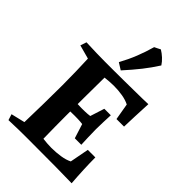

<svg xmlns="http://www.w3.org/2000/svg" viewBox="-274 -1048 1150 1150"><g transform="rotate(45 301.0 -472.5)"><path d="M416 -371V-287Q393 -291 377 -293.5Q361 -296 342.5 -297.5Q324 -299 293 -299Q269 -299 241.5 -298Q214 -297 181 -292V-366Q216 -363 241.5 -361.5Q267 -360 291 -360Q322 -360 341 -361.5Q360 -363 376.5 -365.5Q393 -368 416 -371ZM445 -454Q444 -424 442.5 -394.5Q441 -365 441 -333Q441 -300 442.5 -262.5Q444 -225 445 -204H390L357 -308V-351L390 -454ZM567 0Q479 -3 188 -3Q153 -3 120 -2.5Q87 -2 32 0L20 -38L108 -59Q110 -140 111.5 -218.5Q113 -297 113 -376Q113 -439 111.5 -492Q110 -545 108 -597L20 -621L33 -660Q83 -658 123 -657Q163 -656 192 -656Q221 -656 262 -656Q303 -656 348 -656.5Q393 -657 435 -657.5Q477 -658 509.5 -658.5Q542 -659 557 -660Q554 -597 552 -548.5Q550 -500 549 -462H485L467 -567Q442 -580 407 -586Q372 -592 333 -592Q315 -592 296.5 -590.5Q278 -589 259 -587Q258 -497 257.5 -417Q257 -337 257 -263Q257 -217 257.5 -169Q258 -121 259 -69Q276 -67 294 -65.5Q312 -64 330 -64Q370 -64 408 -70Q446 -76 471 -89L494 -210H558Q558 -164 560.5 -107.5Q563 -51 567 0ZM378 -945Q398 -933 416.5 -916Q435 -899 448 -879Q417 -830 381 -784.5Q345 -739 297 -686L254 -713Q283 -766 304 -819Q325 -872 340 -926Q348 -929 358.5 -935Q369 -941 378 -945Z"/></g></svg>

Font: Ruwudu
Style: Bold
Weight: 700
Designer: Becca Hirsbrunner Spalinger
Foundry: SIL International
Version: Version 3.000